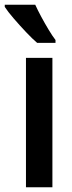

<svg xmlns="http://www.w3.org/2000/svg" viewBox="-47 -786 302 806"><path d="M173 0H62V-543H173ZM101 -766Q111 -744 126 -716Q141 -688 157 -661.5Q173 -635 186 -618V-606H109Q90 -622 63 -650.5Q36 -679 11 -708Q-14 -737 -27 -757V-766Z"/></svg>

Font: Noto Sans Malayalam ExtraCondensed SemiBold
Style: Regular
Weight: 600
Width: 2
Designer: Jelle Bosma - Monotype Design Team
Foundry: Monotype Imaging Inc.
Version: Version 2.104; ttfautohint (v1.8.4.7-5d5b)